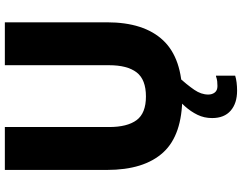

<svg xmlns="http://www.w3.org/2000/svg" viewBox="-123 -637 998 792"><g transform="rotate(-90 376.0 -241.0)"><path d="M71 -720H248V-290Q248 -215 276.5 -176.5Q305 -138 374 -138Q444 -138 473.5 -176.5Q503 -215 503 -290V-720H680V-299Q680 -146 605.5 -67Q531 12 374 12Q215 12 143 -67Q71 -146 71 -299ZM285 135Q285 102 298.5 74.5Q312 47 332.5 24Q353 1 373 -18L459 -10Q421 33 401.5 61.5Q382 90 382 119Q382 135 390.5 146Q399 157 417 157Q427 157 436.5 156Q446 155 457 151H460V230Q448 234 431.5 236Q415 238 398 238Q346 238 315.5 211.5Q285 185 285 135Z"/></g></svg>

Font: Kufam
Style: Bold
Weight: 700
Designer: Wael Morcos, Artur Schmal
Foundry: Original Type
Version: Version 1.300; ttfautohint (v1.8.3)